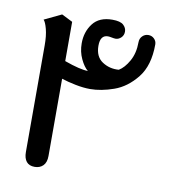

<svg xmlns="http://www.w3.org/2000/svg" viewBox="-73 -694 700 761"><g transform="rotate(10 276.5 -314.0)"><path d="M72 -52V-481Q72 -520 65 -546.5Q58 -573 50 -581L119 -614L163 -592V-434Q227 -411 258 -411Q242 -424 228.5 -452.5Q215 -481 215 -515Q215 -561 240.5 -594.5Q266 -628 319 -628Q351 -628 363.5 -616.5Q376 -605 376 -590Q376 -575 366 -565.5Q356 -556 344 -556Q338 -556 328.5 -558Q319 -560 313 -560Q282 -560 282 -517Q282 -473 311.5 -453.5Q341 -434 378 -437Q400 -450 418 -482Q436 -514 436 -558Q436 -573 446 -583Q456 -593 470 -593Q484 -593 493.5 -583.5Q503 -574 503 -561Q503 -476 464 -427Q425 -378 374 -360Q323 -342 279 -342Q252 -342 219.5 -348.5Q187 -355 163 -363V-52Q163 -26 150 -13Q137 0 116 0Q94 0 83 -13.5Q72 -27 72 -52Z"/></g></svg>

Font: El Messiri
Style: Regular
Weight: 400
Designer: Mohamed Gaber
Foundry: Kief Type Foundry
Version: Version 2.006